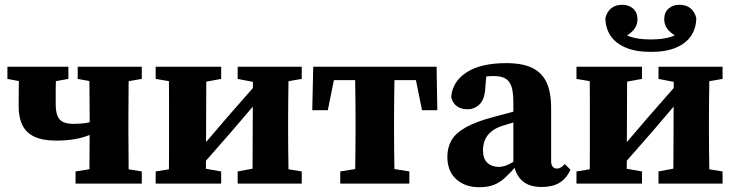

<svg xmlns="http://www.w3.org/2000/svg" viewBox="-20 -768 3072 803"><path d="M214 -180Q158 -180 123.5 -196.5Q89 -213 73.5 -245Q58 -277 58 -323Q58 -364 58.5 -405.5Q59 -447 61 -489H215Q215 -467 214 -445.5Q213 -424 213 -397Q213 -370 213 -333Q213 -303 220 -284.5Q227 -266 243.5 -258Q260 -250 288 -250Q314 -250 335 -253Q356 -256 373.5 -261.5Q391 -267 408 -273V-226Q381 -214 353.5 -203Q326 -192 292.5 -186Q259 -180 214 -180ZM353 0Q354 -25 354 -62.5Q354 -100 354.5 -140Q355 -180 355 -212V-276Q355 -309 354.5 -348.5Q354 -388 354 -426Q354 -464 353 -489H519Q518 -464 518 -426Q518 -388 517.5 -348.5Q517 -309 517 -276V-212Q517 -180 517.5 -140Q518 -100 518 -62.5Q518 -25 519 0ZM11 -438V-489H266V-438L171 -421H101ZM296 0V-51L397 -67H474L573 -51V0ZM305 -438V-489H573V-438L475 -421H398Z M631 0V-51L730 -67H813L905 -51V0ZM974 0V-51L1060 -67H1143L1242 -51V0ZM685 0Q686 -25 686.5 -62.5Q687 -100 687 -140Q687 -180 687 -212V-276Q687 -309 687 -348.5Q687 -388 686.5 -426Q686 -464 685 -489H843L841 0ZM803 -52 763 -110H787L930 -277L1072 -439L1107 -379H1086L945 -214ZM1036 0 1038 -489H1188Q1187 -464 1186.5 -426Q1186 -388 1185.5 -348.5Q1185 -309 1185 -276V-212Q1185 -180 1185.5 -140Q1186 -100 1186.5 -62.5Q1187 -25 1188 0ZM631 -438V-489H905V-438L813 -421H731ZM974 -438V-489H1242V-438L1144 -421H1061Z M1286 -307 1290 -489H1806L1809 -307H1745L1709 -485L1770 -433H1325L1387 -485L1351 -307ZM1403 0V-51L1503 -67H1592L1692 -51V0ZM1465 0Q1465 -25 1465.5 -62.5Q1466 -100 1466.5 -140Q1467 -180 1467 -212V-276Q1467 -309 1466.5 -348.5Q1466 -388 1465.5 -426Q1465 -464 1465 -489H1631Q1630 -464 1629.5 -426Q1629 -388 1628.5 -348.5Q1628 -309 1628 -276V-212Q1628 -180 1628.5 -140Q1629 -100 1629.5 -62.5Q1630 -25 1631 0Z M1984 15Q1925 15 1888 -18.5Q1851 -52 1851 -113Q1851 -150 1867.5 -180Q1884 -210 1926.5 -234.5Q1969 -259 2045 -279Q2071 -286 2097.5 -293Q2124 -300 2150 -307Q2176 -314 2202 -320V-279Q2171 -269 2139.5 -259.5Q2108 -250 2082 -242Q2053 -233 2034.5 -217.5Q2016 -202 2008 -182Q2000 -162 2000 -139Q2000 -104 2018.5 -87Q2037 -70 2065 -70Q2080 -70 2094.5 -75Q2109 -80 2127 -91Q2145 -102 2170 -120L2178 -69H2135Q2113 -44 2092.5 -25Q2072 -6 2047 4.5Q2022 15 1984 15ZM2245 14Q2193 14 2164.5 -11.5Q2136 -37 2129 -83L2127 -86V-338Q2127 -381 2119.5 -405Q2112 -429 2094 -439.5Q2076 -450 2044 -450Q2024 -450 2003 -446.5Q1982 -443 1952 -435L2016 -477L2010 -405Q2008 -354 1986.5 -332.5Q1965 -311 1936 -311Q1908 -311 1890.5 -324Q1873 -337 1867 -362Q1872 -427 1931.5 -465.5Q1991 -504 2098 -504Q2164 -504 2205 -484.5Q2246 -465 2265.5 -424Q2285 -383 2285 -316V-93Q2285 -79 2291.5 -71Q2298 -63 2309 -63Q2318 -63 2325.5 -67.5Q2333 -72 2342 -82L2366 -58Q2348 -20 2319 -3Q2290 14 2245 14Z M2391 0V-51L2490 -67H2573L2665 -51V0ZM2734 0V-51L2820 -67H2903L3002 -51V0ZM2445 0Q2446 -25 2446.5 -62.5Q2447 -100 2447 -140Q2447 -180 2447 -212V-276Q2447 -309 2447 -348.5Q2447 -388 2446.5 -426Q2446 -464 2445 -489H2603L2601 0ZM2563 -52 2523 -110H2547L2690 -277L2832 -439L2867 -379H2846L2705 -214ZM2796 0 2798 -489H2948Q2947 -464 2946.5 -426Q2946 -388 2945.5 -348.5Q2945 -309 2945 -276V-212Q2945 -180 2945.5 -140Q2946 -100 2946.5 -62.5Q2947 -25 2948 0ZM2391 -438V-489H2665V-438L2573 -421H2491ZM2734 -438V-489H3002V-438L2904 -421H2821ZM2702 -551Q2638 -551 2595.5 -569.5Q2553 -588 2532.5 -620Q2512 -652 2512 -693Q2519 -720 2537 -734Q2555 -748 2582 -748Q2610 -748 2628 -732Q2646 -716 2646 -688Q2646 -659 2626 -638.5Q2606 -618 2575 -607L2554 -650Q2582 -626 2616 -614.5Q2650 -603 2702 -603Q2754 -603 2788 -614.5Q2822 -626 2850 -650L2829 -607Q2799 -618 2778.5 -638.5Q2758 -659 2758 -688Q2758 -716 2776 -732Q2794 -748 2822 -748Q2849 -748 2867 -734Q2885 -720 2892 -693Q2892 -652 2871.5 -620Q2851 -588 2809 -569.5Q2767 -551 2702 -551Z"/></svg>

Font: Source Serif 4 18pt
Style: Bold
Weight: 700
Designer: Frank Grießhammer
Foundry: Adobe Systems Incorporated
Version: Version 4.004;hotconv 1.0.116;makeotfexe 2.5.65601